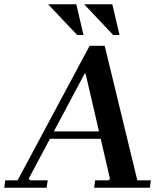

<svg xmlns="http://www.w3.org/2000/svg" viewBox="-49 -886 765 906"><path d="M171 0H-29L-24 -35H34L374 -670H445L599 -35H663L658 0H395L400 -35H463L470 -42L355 -538H350L86 -42L94 -35H176ZM172 -266H498L493 -231H167ZM178 -866H311L345 -721H315ZM348 -866H481L515 -721H485Z"/></svg>

Font: Brygada 1918 SemiBold
Style: Italic
Weight: 600
Italic angle: -8°
Designer: Mateusz Machalski | Borys Kosmynka | Przemek Hoffer
Foundry: NIEPODLEGLA 2018
Version: Version 3.006